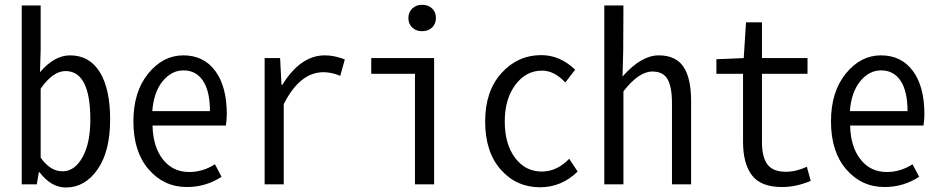

<svg xmlns="http://www.w3.org/2000/svg" viewBox="-20 -790 4030 823"><path d="M262.7 13.7Q199.2 13.7 149.4 -51.8H146.5L137.7 0H73.2V-766.6H154.3V-578.1L151.4 -480.5Q212.9 -552.7 280.3 -552.7Q363.3 -552.7 407.7 -481Q452.1 -409.2 452.1 -278.3Q452.1 -140.6 397.9 -63.5Q343.8 13.7 262.7 13.7ZM248 -55.7Q299.8 -55.7 333.5 -115.7Q367.2 -175.8 367.2 -277.3Q367.2 -485.4 260.7 -485.4Q207 -485.4 154.3 -410.2V-114.3Q195.3 -55.7 248 -55.7Z M781.2 11.7Q682.6 11.7 617.2 -64Q551.8 -139.6 551.8 -269.5Q551.8 -396.5 615.2 -474.6Q678.7 -552.7 765.6 -552.7Q853.5 -552.7 902.8 -485.8Q952.1 -418.9 952.1 -300.8Q952.1 -277.3 948.2 -252H633.8Q635.7 -161.1 678.2 -106.9Q720.7 -52.7 791 -52.7Q849.6 -52.7 901.4 -85.9L929.7 -32.2Q862.3 11.7 781.2 11.7ZM632.8 -313.5H879.9Q879.9 -399.4 850.1 -443.8Q820.3 -488.3 766.6 -488.3Q714.8 -488.3 676.8 -441.4Q638.7 -394.5 632.8 -313.5Z M1114.3 0V-541H1180.7L1186.5 -426.8H1190.4Q1268.6 -552.7 1372.1 -552.7Q1414.1 -552.7 1458 -535.2L1438.5 -464.8Q1402.3 -480.5 1366.2 -480.5Q1265.6 -480.5 1196.3 -343.8V0Z M1758.8 0V-473.6H1571.3V-541H1840.8V0ZM1789.1 -656.2Q1763.7 -656.2 1747.1 -671.9Q1730.5 -687.5 1730.5 -712.9Q1730.5 -737.3 1747.1 -753.4Q1763.7 -769.5 1789.1 -769.5Q1815.4 -769.5 1832 -753.9Q1848.6 -738.3 1848.6 -712.9Q1848.6 -687.5 1832 -671.9Q1815.4 -656.2 1789.1 -656.2Z M2294.9 12.7Q2193.4 12.7 2126.5 -63Q2059.6 -138.7 2059.6 -269.5Q2059.6 -399.4 2129.4 -476.6Q2199.2 -553.7 2299.8 -553.7Q2380.9 -553.7 2445.3 -491.2L2403.3 -436.5Q2355.5 -487.3 2303.7 -487.3Q2234.4 -487.3 2189 -426.3Q2143.6 -365.2 2143.6 -269.5Q2143.6 -172.9 2187.5 -113.8Q2231.4 -54.7 2302.7 -54.7Q2367.2 -54.7 2419.9 -109.4L2456.1 -54.7Q2386.7 12.7 2294.9 12.7Z M2570.3 0V-766.6H2652.3L2651.4 -572.3L2648.4 -461.9Q2728.5 -552.7 2803.7 -552.7Q2876 -552.7 2909.2 -504.4Q2942.4 -456.1 2942.4 -356.4V0H2860.4V-346.7Q2860.4 -418 2841.3 -450.7Q2822.3 -483.4 2776.4 -483.4Q2717.8 -483.4 2652.3 -398.4V0Z M3332 11.7Q3242.2 11.7 3203.6 -38.1Q3165 -87.9 3165 -182.6V-473.6H3050.8V-536.1L3168 -541L3177.7 -694.3H3246.1V-541H3441.4V-473.6H3246.1V-180.7Q3246.1 -117.2 3269.5 -85.4Q3293 -53.7 3348.6 -53.7Q3392.6 -53.7 3438.5 -75.2L3455.1 -14.6Q3392.6 11.7 3332 11.7Z M3771.5 11.7Q3672.9 11.7 3607.4 -64Q3542 -139.6 3542 -269.5Q3542 -396.5 3605.5 -474.6Q3668.9 -552.7 3755.9 -552.7Q3843.8 -552.7 3893.1 -485.8Q3942.4 -418.9 3942.4 -300.8Q3942.4 -277.3 3938.5 -252H3624Q3626 -161.1 3668.5 -106.9Q3710.9 -52.7 3781.2 -52.7Q3839.8 -52.7 3891.6 -85.9L3919.9 -32.2Q3852.5 11.7 3771.5 11.7ZM3623 -313.5H3870.1Q3870.1 -399.4 3840.3 -443.8Q3810.5 -488.3 3756.8 -488.3Q3705.1 -488.3 3667 -441.4Q3628.9 -394.5 3623 -313.5Z"/></svg>

Font: Gen Shin Gothic Monospace Normal
Style: Regular
Weight: 350
Designer: [Source Han Sans]
Ryoko NISHIZUKA  (kana & ideographs); Paul D. Hunt (Latin, Greek & Cyrillic); Wenlong ZHANG  (bopomofo
Version: Version 1.002.20150607